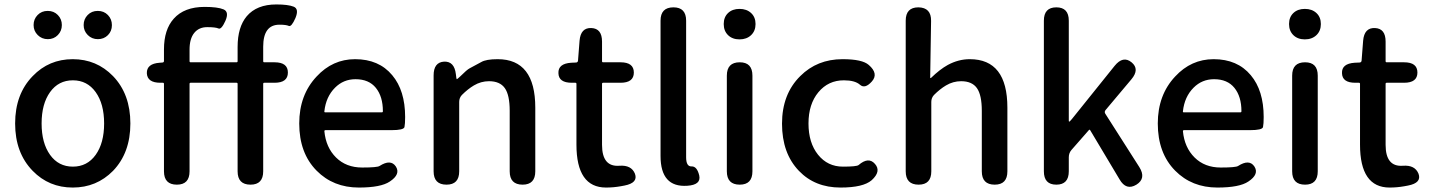

<svg xmlns="http://www.w3.org/2000/svg" viewBox="-20 -830 6424 863"><path d="M127 -62Q48 -143 48 -275Q48 -407 127 -488Q200 -564 307 -564Q414 -564 488 -488Q566 -407 566 -275Q566 -143 488 -62Q414 13 307 13Q200 13 127 -62ZM205 -134Q243 -81 307.5 -81Q372 -81 410 -134Q448 -187 448 -275Q448 -363 410 -416Q372 -469 307.5 -469Q243 -469 205 -416Q167 -363 167 -275Q167 -187 205 -134ZM195 -654Q168 -654 149.5 -672.5Q131 -691 131 -717.5Q131 -744 149 -762.5Q167 -781 194.5 -781Q222 -781 240 -762.5Q258 -744 258 -717.5Q258 -691 240 -672.5Q222 -654 195 -654ZM420 -654Q393 -654 374.5 -672.5Q356 -691 356 -717.5Q356 -744 374 -762.5Q392 -781 419.5 -781Q447 -781 465 -762.5Q483 -744 483 -717Q483 -690 465 -672Q447 -654 420 -654Z M775 0Q717 0 717 -60V-453Q717 -458 712 -458H701Q642 -458 640 -501Q639 -544 698 -548L711 -549Q717 -550 717 -556V-608Q717 -697 761 -746Q808 -799 900 -799Q958 -799 984.5 -788Q1011 -777 993 -736Q975 -696 962 -702Q949 -708 911.5 -708Q874 -708 853 -682Q832 -656 832 -607V-555Q832 -550 837 -550H1043Q1048 -550 1048 -555V-619Q1048 -708 1089 -757Q1134 -810 1222 -810Q1275 -810 1300 -800Q1325 -790 1308 -749Q1290 -708 1278 -713.5Q1266 -719 1236 -719Q1163 -719 1163 -620V-555Q1163 -550 1168 -550H1214Q1274 -550 1274 -504Q1274 -458 1214 -458H1168Q1163 -458 1163 -453V-60Q1163 0 1106 0Q1048 0 1048 -60V-453Q1048 -458 1043 -458H837Q832 -458 832 -453V-60Q832 0 775 0Z M1593 13Q1478 13 1403 -63Q1325 -142 1325 -275Q1325 -403 1403 -486Q1475 -564 1576 -564Q1683 -564 1743 -492Q1801 -423 1801 -304Q1801 -273 1798 -259Q1795 -245 1739 -245H1443Q1438 -245 1438 -240Q1445 -167 1490.5 -122Q1536 -77 1608 -77Q1676 -77 1686 -84Q1736 -116 1759 -82Q1782 -47 1732 -14Q1692 13 1593 13ZM1438 -330Q1437 -325 1442 -325H1696Q1701 -325 1701 -330Q1701 -396 1669.5 -435Q1638 -474 1578 -474Q1524 -474 1486 -436Q1445 -395 1438 -330Z M1987 0Q1929 0 1929 -60V-491Q1929 -550 1976 -553Q2022 -555 2029 -497L2031 -481Q2032 -474 2033.5 -474Q2035 -474 2048 -486Q2079 -517 2091 -523Q2117 -537 2143 -551Q2165 -564 2217 -564Q2386 -564 2386 -346V-60Q2386 0 2329 0Q2271 0 2271 -60V-332Q2271 -403 2249 -434Q2227 -465 2178 -465Q2142 -465 2110 -446Q2083 -430 2056 -403Q2044 -390 2044 -372V-60Q2044 0 1987 0Z M2771 7Q2738 13 2704 13Q2571 13 2571 -180V-453Q2571 -458 2566 -458H2550Q2491 -458 2490 -501Q2488 -544 2547 -548L2570 -549Q2577 -550 2578 -557L2585 -647Q2590 -706 2638 -704Q2686 -702 2686 -643V-555Q2686 -550 2691 -550H2769Q2829 -550 2829 -504Q2829 -458 2769 -458H2691Q2686 -458 2686 -453V-179Q2686 -79 2764 -85Q2818 -89 2834 -49Q2849 -8 2787 4Z M2949 -129V-737Q2949 -797 3007 -797Q3064 -797 3064 -737V-123Q3064 -81 3088.5 -82Q3113 -83 3123 -41Q3132 1 3069 5Q2949 13 2949 -129Z M3305 0Q3247 0 3247 -60V-490Q3247 -550 3305 -550Q3362 -550 3362 -490V-60Q3362 0 3305 0ZM3304 -653Q3272 -653 3252.5 -672Q3233 -691 3233 -722Q3233 -753 3252.5 -771.5Q3272 -790 3304 -790Q3336 -790 3356 -771.5Q3376 -753 3376 -722Q3376 -691 3356 -672Q3336 -653 3304 -653Z M3758 13Q3643 13 3571 -62Q3495 -141 3495 -274Q3495 -407 3577 -488Q3653 -564 3767 -564Q3856 -564 3885 -538Q3930 -499 3899 -464Q3868 -429 3845.5 -449Q3823 -469 3773 -469Q3703 -469 3658.5 -415.5Q3614 -362 3614 -275Q3614 -188 3657 -134.5Q3700 -81 3769 -81Q3830 -81 3839 -88Q3884 -127 3913 -93Q3942 -60 3898 -20Q3860 13 3758 13Z M4109 0Q4051 0 4051 -60V-737Q4051 -797 4108 -797Q4166 -796 4165 -736L4161 -482Q4161 -477 4165 -480Q4204 -518 4240 -538Q4288 -564 4339 -564Q4508 -564 4508 -346V-60Q4508 0 4451 0Q4393 0 4393 -60V-332Q4393 -403 4371 -434Q4349 -465 4300 -465Q4264 -465 4232 -446Q4205 -430 4178 -403Q4166 -390 4166 -372V-60Q4166 0 4109 0Z M4728 0Q4672 0 4672 -60V-737Q4672 -797 4728 -797Q4784 -797 4784 -737V-288Q4784 -283 4786 -283Q4788 -283 4798 -295L4990 -534Q5028 -581 5066 -550Q5104 -519 5065 -473L4949 -335Q4943 -327 4948 -319L5101 -79Q5133 -28 5088 0Q5042 28 5012 -24L4880 -245Q4877 -249 4874 -245L4796 -156Q4784 -142 4784 -123V-60Q4784 0 4728 0Z M5452 13Q5337 13 5262 -63Q5184 -142 5184 -275Q5184 -403 5262 -486Q5334 -564 5435 -564Q5542 -564 5602 -492Q5660 -423 5660 -304Q5660 -273 5657 -259Q5654 -245 5598 -245H5302Q5297 -245 5297 -240Q5304 -167 5349.5 -122Q5395 -77 5467 -77Q5535 -77 5545 -84Q5595 -116 5618 -82Q5641 -47 5591 -14Q5551 13 5452 13ZM5297 -330Q5296 -325 5301 -325H5555Q5560 -325 5560 -330Q5560 -396 5528.5 -435Q5497 -474 5437 -474Q5383 -474 5345 -436Q5304 -395 5297 -330Z M5846 0Q5788 0 5788 -60V-490Q5788 -550 5846 -550Q5903 -550 5903 -490V-60Q5903 0 5846 0ZM5845 -653Q5813 -653 5793.5 -672Q5774 -691 5774 -722Q5774 -753 5793.5 -771.5Q5813 -790 5845 -790Q5877 -790 5897 -771.5Q5917 -753 5917 -722Q5917 -691 5897 -672Q5877 -653 5845 -653Z M6293 7Q6260 13 6226 13Q6093 13 6093 -180V-453Q6093 -458 6088 -458H6072Q6013 -458 6012 -501Q6010 -544 6069 -548L6092 -549Q6099 -550 6100 -557L6107 -647Q6112 -706 6160 -704Q6208 -702 6208 -643V-555Q6208 -550 6213 -550H6291Q6351 -550 6351 -504Q6351 -458 6291 -458H6213Q6208 -458 6208 -453V-179Q6208 -79 6286 -85Q6340 -89 6356 -49Q6371 -8 6309 4Z"/></svg>

Font: Resource Han Rounded CN Medium
Style: Regular
Weight: 500
Designer: Cyano Hao (round all glyphs); Ryoko NISHIZUKA 西塚涼子 (kana, bopomofo & ideographs); Paul D. Hunt (Latin, Greek & Cyrillic)
Foundry: Cyano Hao
Version: 0.990